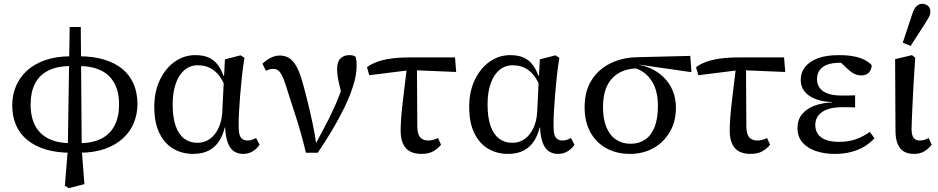

<svg xmlns="http://www.w3.org/2000/svg" viewBox="-20 -792 4901 1003"><path d="M319 178 334 -9 344 -651H402L407 -10L421 170L339 191ZM351 6Q277 6 220 -11Q163 -28 123.5 -60Q84 -92 64 -138Q44 -184 44 -242Q44 -295 63 -341Q82 -387 120.5 -422.5Q159 -458 216.5 -478Q274 -498 351 -498V-447Q278 -447 231.5 -423Q185 -399 162.5 -354.5Q140 -310 140 -247Q140 -179 164.5 -134Q189 -89 236 -66.5Q283 -44 351 -44ZM393 6V-44Q463 -44 509 -67.5Q555 -91 578.5 -136Q602 -181 602 -246Q602 -313 577.5 -357.5Q553 -402 506.5 -424.5Q460 -447 391 -447V-498Q466 -498 523 -481Q580 -464 619 -432Q658 -400 678 -353.5Q698 -307 698 -249Q698 -197 679.5 -151Q661 -105 622.5 -69.5Q584 -34 527 -14Q470 6 393 6Z M988 12Q933 12 887 -14Q841 -40 813.5 -95Q786 -150 786 -234Q786 -313 815 -374Q844 -435 892.5 -469.5Q941 -504 1000 -504Q1044 -504 1072 -490.5Q1100 -477 1118 -453Q1136 -429 1147 -397H1177L1162 -320Q1148 -366 1126.5 -394.5Q1105 -423 1077 -437Q1049 -451 1013 -451Q973 -451 943.5 -426Q914 -401 898 -355Q882 -309 882 -247Q882 -179 897.5 -134.5Q913 -90 942 -68Q971 -46 1011 -46Q1048 -46 1076 -66Q1104 -86 1121 -122Q1138 -158 1141 -204L1150 -384L1155 -482L1237 -503L1257 -490Q1249 -442 1243.5 -390Q1238 -338 1234 -288Q1230 -238 1228 -196Q1226 -154 1227 -126Q1227 -89 1238.5 -73.5Q1250 -58 1274 -58Q1288 -58 1299 -62.5Q1310 -67 1318 -71L1336 -36Q1323 -16 1301 -2Q1279 12 1249 12Q1226 12 1205.5 0.5Q1185 -11 1172 -41.5Q1159 -72 1156 -126H1154Q1145 -87 1125 -55.5Q1105 -24 1071.5 -6Q1038 12 988 12Z M1578 6Q1555 -91 1528 -175Q1501 -259 1472 -349Q1462 -381 1452.5 -399Q1443 -417 1433 -424.5Q1423 -432 1408 -432Q1395 -432 1386 -429Q1377 -426 1369 -422L1351 -459Q1362 -470 1376.5 -480Q1391 -490 1407.5 -496Q1424 -502 1442 -502Q1468 -502 1489 -489.5Q1510 -477 1527 -448Q1544 -419 1559 -367Q1576 -307 1589.5 -251Q1603 -195 1614 -142.5Q1625 -90 1632 -41H1629L1666 -110Q1683 -141 1697.5 -170.5Q1712 -200 1725.5 -229.5Q1739 -259 1751 -290Q1763 -321 1776 -356L1771 -273Q1761 -315 1754 -343.5Q1747 -372 1744 -393Q1741 -414 1741 -432Q1741 -469 1758.5 -486.5Q1776 -504 1804 -504Q1818 -504 1825.5 -501.5Q1833 -499 1838 -495Q1840 -487 1841.5 -476.5Q1843 -466 1843 -448Q1843 -402 1826 -347Q1809 -292 1780 -232Q1751 -172 1714.5 -111Q1678 -50 1640 6Z M1909 -399 1897 -441Q1920 -458 1950 -469Q1980 -480 2022 -486Q2064 -492 2121 -492H2357L2363 -416L2124 -426ZM2182 12Q2145 12 2121 -1.5Q2097 -15 2085 -42Q2073 -69 2073 -109Q2073 -135 2075 -166Q2077 -197 2081.5 -237.5Q2086 -278 2092.5 -332Q2099 -386 2108 -458H2158L2160 -128Q2161 -90 2175.5 -74Q2190 -58 2217 -58Q2232 -58 2245 -62Q2258 -66 2268 -71L2284 -36Q2267 -15 2243 -1.5Q2219 12 2182 12Z M2633 12Q2578 12 2532 -14Q2486 -40 2458.5 -95Q2431 -150 2431 -234Q2431 -313 2460 -374Q2489 -435 2537.5 -469.5Q2586 -504 2645 -504Q2689 -504 2717 -490.5Q2745 -477 2763 -453Q2781 -429 2792 -397H2822L2807 -320Q2793 -366 2771.5 -394.5Q2750 -423 2722 -437Q2694 -451 2658 -451Q2618 -451 2588.5 -426Q2559 -401 2543 -355Q2527 -309 2527 -247Q2527 -179 2542.5 -134.5Q2558 -90 2587 -68Q2616 -46 2656 -46Q2693 -46 2721 -66Q2749 -86 2766 -122Q2783 -158 2786 -204L2795 -384L2800 -482L2882 -503L2902 -490Q2894 -442 2888.5 -390Q2883 -338 2879 -288Q2875 -238 2873 -196Q2871 -154 2872 -126Q2872 -89 2883.5 -73.5Q2895 -58 2919 -58Q2933 -58 2944 -62.5Q2955 -67 2963 -71L2981 -36Q2968 -16 2946 -2Q2924 12 2894 12Q2871 12 2850.5 0.5Q2830 -11 2817 -41.5Q2804 -72 2801 -126H2799Q2790 -87 2770 -55.5Q2750 -24 2716.5 -6Q2683 12 2633 12Z M3271 12Q3202 12 3148.5 -17Q3095 -46 3064.5 -100.5Q3034 -155 3034 -232Q3034 -316 3070.5 -373.5Q3107 -431 3168.5 -461Q3230 -491 3304 -493L3586 -500L3592 -415L3321 -454L3310 -435Q3254 -434 3213.5 -411Q3173 -388 3151.5 -343.5Q3130 -299 3130 -234Q3130 -170 3148 -127Q3166 -84 3198.5 -62.5Q3231 -41 3274 -41Q3317 -41 3349 -62Q3381 -83 3399 -127Q3417 -171 3417 -240Q3417 -279 3408.5 -312.5Q3400 -346 3383 -371.5Q3366 -397 3342.5 -414Q3319 -431 3289 -438L3305 -455Q3346 -450 3382.5 -433Q3419 -416 3448 -387.5Q3477 -359 3494 -319Q3511 -279 3511 -229Q3511 -157 3479 -102.5Q3447 -48 3393 -18Q3339 12 3271 12Z M3628 -399 3616 -441Q3639 -458 3669 -469Q3699 -480 3741 -486Q3783 -492 3840 -492H4076L4082 -416L3843 -426ZM3901 12Q3864 12 3840 -1.5Q3816 -15 3804 -42Q3792 -69 3792 -109Q3792 -135 3794 -166Q3796 -197 3800.5 -237.5Q3805 -278 3811.5 -332Q3818 -386 3827 -458H3877L3879 -128Q3880 -90 3894.5 -74Q3909 -58 3936 -58Q3951 -58 3964 -62Q3977 -66 3987 -71L4003 -36Q3986 -15 3962 -1.5Q3938 12 3901 12Z M4341 12Q4285 12 4240.5 -3.5Q4196 -19 4171 -49Q4146 -79 4146 -123Q4146 -166 4169.5 -195Q4193 -224 4234 -239.5Q4275 -255 4327 -257V-259Q4279 -260 4242 -274Q4205 -288 4184 -313Q4163 -338 4163 -374Q4163 -413 4185.5 -442Q4208 -471 4252 -487.5Q4296 -504 4362 -504Q4407 -504 4440.5 -497.5Q4474 -491 4497 -479Q4520 -467 4534 -451Q4533 -429 4519.5 -413.5Q4506 -398 4480 -398Q4465 -398 4452 -402.5Q4439 -407 4425.5 -417Q4412 -427 4396 -443L4358 -479L4435 -474L4460 -452Q4441 -457 4418.5 -460.5Q4396 -464 4366 -464Q4327 -464 4301 -454Q4275 -444 4261.5 -425Q4248 -406 4248 -378Q4248 -351 4262.5 -332Q4277 -313 4305 -303Q4333 -293 4375 -293Q4392 -293 4409 -293Q4426 -293 4447 -294V-231Q4425 -232 4410.5 -232Q4396 -232 4382 -232Q4343 -232 4316 -225Q4289 -218 4272 -205Q4255 -192 4247 -175.5Q4239 -159 4239 -139Q4239 -112 4252.5 -92Q4266 -72 4294 -61.5Q4322 -51 4363 -51Q4412 -51 4450.5 -64.5Q4489 -78 4524 -103L4548 -70Q4528 -47 4498.5 -28.5Q4469 -10 4429.5 1Q4390 12 4341 12Z M4755 12Q4722 12 4701 -1Q4680 -14 4669 -41Q4658 -68 4658 -109L4656 -483L4744 -504L4761 -491Q4756 -417 4752.5 -356Q4749 -295 4747 -248Q4745 -201 4743.5 -168Q4742 -135 4742 -118Q4742 -85 4753 -71.5Q4764 -58 4785 -58Q4799 -58 4810.5 -62Q4822 -66 4831 -71L4847 -36Q4834 -18 4811 -3Q4788 12 4755 12ZM4696 -569 4746 -720Q4755 -748 4768 -760Q4781 -772 4797 -772Q4816 -772 4828 -761Q4840 -750 4840 -732Q4840 -717 4834 -705.5Q4828 -694 4817 -676L4737 -552Z"/></svg>

Font: Source Serif 4
Style: Regular
Weight: 400
Designer: Frank Grießhammer
Foundry: Adobe Systems Incorporated
Version: Version 4.004;hotconv 1.0.116;makeotfexe 2.5.65601